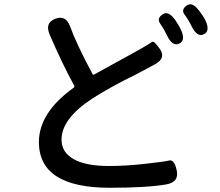

<svg xmlns="http://www.w3.org/2000/svg" viewBox="-20 -839 1040 908"><path d="M499 49Q164 49 164 -167Q164 -306 328 -424Q334 -428 331 -434Q275 -536 215 -675Q191 -731 241 -750Q291 -770 312 -713Q340 -634 418 -488Q420 -484 424 -486L635 -602Q691 -634 699.5 -641Q708 -648 737 -606Q766 -563 711 -534L678 -516Q651 -501 623 -487Q497 -425 415 -372Q271 -277 271 -179Q271 -119 328 -86.5Q385 -54 495 -54Q574 -54 664.5 -64Q755 -74 780 -80Q805 -86 816 -32Q827 22 767 33Q674 49 499 49ZM828 -633Q796 -617 770 -671Q756 -701 738 -726.5Q720 -752 749 -771Q777 -791 811 -741Q827 -717 834 -702Q860 -648 828 -633ZM944 -677Q913 -661 886 -715Q871 -746 853 -769.5Q835 -793 863 -813Q890 -833 925 -784Q944 -758 950 -746Q976 -692 944 -677Z"/></svg>

Font: Resource Han Rounded KR Medium
Style: Regular
Weight: 500
Designer: Cyano Hao (round all glyphs); Ryoko NISHIZUKA 西塚涼子 (kana, bopomofo & ideographs); Paul D. Hunt (Latin, Greek & Cyrillic)
Foundry: Cyano Hao
Version: 0.990